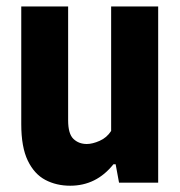

<svg xmlns="http://www.w3.org/2000/svg" viewBox="-20 -567 560 596"><path d="M198 9.5Q155 9.5 120.8 -8.5Q86.5 -26.5 66.2 -68.5Q46 -110.5 46 -181.5V-547H191.5V-193.5Q191.5 -151.5 208 -135.8Q224.5 -120 249.5 -120Q267 -120 289.2 -129.8Q311.5 -139.5 325 -160.5V-547H471V0H349.5L339 -57H332Q279 9.5 198 9.5Z"/></svg>

Font: Encode Sans Condensed Condensed
Style: Bold
Weight: 700
Width: 3
Designer: Multiple Designers
Foundry: Impallari Type
Version: Version 3.000; ttfautohint (v1.8.3) -l 8 -r 50 -G 200 -x 14 